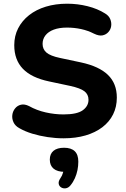

<svg xmlns="http://www.w3.org/2000/svg" viewBox="-20 -736 681 1037"><path d="M323 11Q281 11 237.5 4.5Q194 -2 154.5 -14Q115 -26 84 -44Q62 -56 53 -75.5Q44 -95 46.5 -115Q49 -135 61.5 -150.5Q74 -166 93.5 -170.5Q113 -175 137 -163Q178 -140 226.5 -129Q275 -118 323 -118Q396 -118 427 -140.5Q458 -163 458 -197Q458 -226 436 -243Q414 -260 359 -272L246 -296Q150 -316 103.5 -364.5Q57 -413 57 -492Q57 -542 78 -583Q99 -624 137 -654Q175 -684 227.5 -700Q280 -716 343 -716Q399 -716 453 -702.5Q507 -689 548 -663Q568 -651 575.5 -632.5Q583 -614 580.5 -595.5Q578 -577 565.5 -563Q553 -549 534 -545Q515 -541 488 -554Q455 -571 418 -579Q381 -587 342 -587Q300 -587 270.5 -576Q241 -565 225.5 -545Q210 -525 210 -499Q210 -470 231 -452Q252 -434 304 -423L417 -399Q515 -378 563 -331.5Q611 -285 611 -209Q611 -159 591 -118.5Q571 -78 533 -49Q495 -20 442 -4.5Q389 11 323 11ZM360 266Q349 279 335 281Q321 283 310 276Q299 269 297 256Q295 243 306 227Q316 213 320.5 196Q325 179 325 167L328 192Q290 192 269.5 175Q249 158 249 126Q249 95 269 78.5Q289 62 326 62Q364 62 383.5 80.5Q403 99 403 137Q403 160 398.5 182.5Q394 205 384.5 226.5Q375 248 360 266Z"/></svg>

Font: Nunito ExtraLight ExtraBold
Style: Regular
Weight: 800
Version: Version 3.602